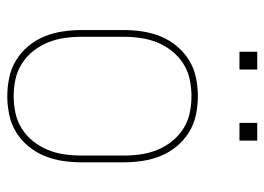

<svg xmlns="http://www.w3.org/2000/svg" viewBox="-122 -614 743 540"><g transform="rotate(90 250.0 -343.5)"><path d="M250 8Q224 8 197.5 2.5Q171 -3 148.5 -17Q126 -31 109 -51.5Q92 -72 82 -96.5Q72 -121 68 -147.5Q64 -174 64 -200V-320Q64 -346 68 -372.5Q72 -399 82 -423.5Q92 -448 109 -468.5Q126 -489 148.5 -503Q171 -517 197.5 -522.5Q224 -528 250 -528Q276 -528 302.5 -522.5Q329 -517 351.5 -503Q374 -489 391 -468.5Q408 -448 418 -423.5Q428 -399 432 -372.5Q436 -346 436 -320V-200Q436 -174 432 -147.5Q428 -121 418 -96.5Q408 -72 391 -51.5Q374 -31 351.5 -17Q329 -3 302.5 2.5Q276 8 250 8ZM250 -10Q274 -10 297.5 -15Q321 -20 341.5 -33Q362 -46 377 -65Q392 -84 401 -106Q410 -128 413.5 -152Q417 -176 417 -200V-320Q417 -344 413.5 -368Q410 -392 401 -414Q392 -436 377 -455Q362 -474 341.5 -487Q321 -500 297.5 -505Q274 -510 250 -510Q226 -510 202.5 -505Q179 -500 158.5 -487Q138 -474 123 -455Q108 -436 99 -414Q90 -392 86.5 -368Q83 -344 83 -320V-200Q83 -176 86.5 -152Q90 -128 99 -106Q108 -84 123 -65Q138 -46 158.5 -33Q179 -20 202.5 -15Q226 -10 250 -10ZM325 -645V-695H375V-645ZM125 -645V-695H175V-645Z"/></g></svg>

Font: Iosevka SS04 Thin
Style: Regular
Weight: 100
Monospace: yes
Designer: Belleve Invis
Foundry: Belleve Invis
Version: Version 19.0.0; ttfautohint (v1.8.4)